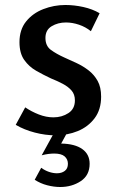

<svg xmlns="http://www.w3.org/2000/svg" viewBox="-20 -529 470 769"><path d="M242 -509Q277 -509 313.5 -501Q350 -493 379 -476L344 -404Q323 -421 296.5 -430Q270 -439 244 -439Q212 -439 187 -424Q162 -409 162 -377Q162 -345 184 -329Q206 -313 237 -299Q262 -288 287.5 -276Q313 -264 335 -247Q357 -230 371 -205Q385 -180 385 -142Q385 -90 359 -55.5Q333 -21 291.5 -4Q250 13 202 13Q162 13 119.5 2Q77 -9 43 -29L81 -99Q106 -82 135.5 -70.5Q165 -59 194 -59Q228 -59 254 -76Q280 -93 280 -127Q280 -151 266.5 -166.5Q253 -182 231 -193.5Q209 -205 184 -215Q154 -229 125 -245.5Q96 -262 77 -289Q58 -316 58 -360Q58 -410 84.5 -443Q111 -476 153.5 -492.5Q196 -509 242 -509ZM203 -9H255L225 46Q280 47 309.5 68Q339 89 339 127Q339 173 303.5 196.5Q268 220 221 220Q196 220 169 213Q142 206 119 191L145 143Q160 154 176.5 159.5Q193 165 208 165Q227 165 239.5 155.5Q252 146 252 127Q252 109 239 97.5Q226 86 197 86Q187 86 174.5 87.5Q162 89 147 93Z"/></svg>

Font: Rosario Light SemiBold
Style: Regular
Weight: 600
Version: Version 1.101; ttfautohint (v1.8.1.43-b0c9)